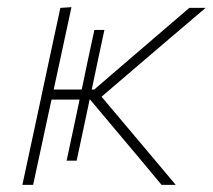

<svg xmlns="http://www.w3.org/2000/svg" viewBox="-20 -516 594 536"><path d="M42.5 0Q54.5 -56.5 65.8 -108.5Q77 -160.5 90 -221L100.5 -270.5Q113.5 -331.5 125 -384.8Q136.5 -438 148.5 -494L179.5 -496Q167.5 -440 155.8 -386Q144 -332 131 -271L130 -266H208L209.5 -272.5Q216.5 -306.5 225.2 -347.5Q234 -388.5 243.5 -432.5H271.5Q262 -388.5 253.2 -347.5Q244.5 -306.5 237.5 -272.5L236 -266H243L336 -346Q379 -383 422.5 -420.2Q466 -457.5 508.5 -494H554Q504 -451.5 453.5 -408.5Q403 -365.5 354 -323.5L263.5 -246L327.5 -170Q363 -128 399 -85.2Q435 -42.5 470.5 0H431Q400.5 -36.5 369.5 -73.8Q338.5 -111 307.5 -147.5L231.5 -238H230L228 -227.5Q220.5 -192.5 212 -152Q203.5 -111.5 194 -67.5H166Q175.5 -111.5 184 -152Q192.5 -192.5 200 -227.5L202 -238H124L120 -220.5Q107 -160 95.8 -108.2Q84.5 -56.5 72.5 0Z"/></svg>

Font: Commissioner Thin
Style: Italic
Weight: 100
Italic angle: -12°
Designer: Kostas Bartsokas
Foundry: Kostas Bartsokas
Version: Version 1.000; ttfautohint (v1.8.3)